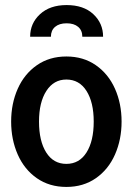

<svg xmlns="http://www.w3.org/2000/svg" viewBox="-20 -728 524 758"><path d="M24 -248Q24 -319 50 -377.5Q76 -436 125.5 -470.5Q175 -505 242 -505Q309 -505 358.5 -470.5Q408 -436 434 -377.5Q460 -319 460 -248Q460 -177 434 -118Q408 -59 358.5 -24.5Q309 10 242 10Q175 10 125.5 -24.5Q76 -59 50 -118Q24 -177 24 -248ZM350 -248Q350 -324 321.5 -369Q293 -414 242 -414Q192 -414 163 -369Q134 -324 134 -248Q134 -171 162.5 -126Q191 -81 242 -81Q293 -81 321.5 -126Q350 -171 350 -248ZM387 -583H305Q305 -608 288.5 -622Q272 -636 243 -636Q214 -636 197.5 -622Q181 -608 181 -583H99Q99 -636 138 -672Q177 -708 243 -708Q310 -708 348.5 -672Q387 -636 387 -583Z"/></svg>

Font: Cabin Condensed SemiBold
Style: Regular
Weight: 600
Width: 3
Designer: Pablo Impallari
Foundry: Pablo Impallari. http://www.impallari.com Igino Marini. http://www.ikern.com
Version: Version 2.001